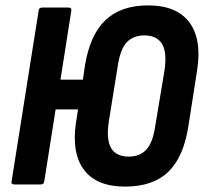

<svg xmlns="http://www.w3.org/2000/svg" viewBox="-20 -683 755 711"><path d="M529 -663Q634 -663 681 -600.5Q728 -538 710 -423L677 -212Q659 -100 602.5 -46Q546 8 443 8Q338 8 291.5 -53.5Q245 -115 261 -227L269 -278H186L144 -12Q143 0 131 0H33Q20 0 23 -12L123 -643Q124 -655 136 -655H234Q246 -655 244 -643L204 -388H287L295 -443Q314 -555 371 -609Q428 -663 529 -663ZM589 -421Q599 -488 580.5 -519.5Q562 -551 516 -552Q473 -552 449 -526Q425 -500 416 -438L383 -234Q373 -167 391 -135.5Q409 -104 455 -103Q498 -103 522 -129Q546 -155 555 -217Z"/></svg>

Font: Sofia Sans Condensed ExtraBold
Style: Italic
Weight: 800
Italic angle: -9°
Version: Version 4.100